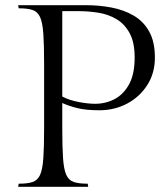

<svg xmlns="http://www.w3.org/2000/svg" viewBox="-20 -720 637 740"><path d="M50 -700H312Q362 -700 409.5 -691Q457 -682 495 -660Q533 -638 555 -598.5Q577 -559 577 -498Q577 -438 547.5 -392Q518 -346 469.5 -320.5Q421 -295 363 -295Q311 -295 277.5 -303.5Q244 -312 220 -323V-226Q220 -153 223 -110Q226 -67 235.5 -46Q245 -25 264.5 -18.5Q284 -12 318 -12L320 0H50L52 -12Q86 -12 105.5 -18.5Q125 -25 134.5 -46Q144 -67 147 -110Q150 -153 150 -226V-474Q150 -547 147 -590Q144 -633 134.5 -654Q125 -675 105.5 -681.5Q86 -688 52 -688ZM220 -677V-348Q246 -334 282.5 -327Q319 -320 346 -320Q388 -320 422.5 -338.5Q457 -357 478 -396Q499 -435 499 -498Q499 -557 479.5 -592.5Q460 -628 428.5 -646.5Q397 -665 359 -671Q321 -677 285 -677Z"/></svg>

Font: Gilda Display
Style: Regular
Weight: 400
Designer: Eduardo Rodriguez Tunni
Foundry: Eduardo Rodriguez Tunni
Version: Version 1.002; ttfautohint (v1.8.4.7-5d5b);gftools[0.9.22]